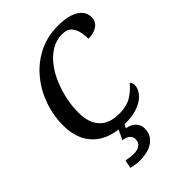

<svg xmlns="http://www.w3.org/2000/svg" viewBox="-272 -847 1208 1208"><g transform="rotate(-45 332.0 -242.5)"><path d="M339 10Q204 10 129.5 -60Q55 -130 55 -258Q55 -348 85 -431.5Q115 -515 170 -581Q225 -647 302.5 -686Q380 -725 475 -725Q567 -725 615.5 -694.5Q664 -664 664 -613Q664 -574 633 -552.5Q602 -531 554 -531Q554 -558 547.5 -590.5Q541 -623 520.5 -646Q500 -669 458 -669Q405 -669 361.5 -643Q318 -617 284 -573Q250 -529 227 -474Q204 -419 192 -360.5Q180 -302 180 -247Q180 -157 224.5 -108.5Q269 -60 356 -60Q427 -60 471 -89Q515 -118 540 -151Q554 -141 554 -118Q554 -90 531 -60Q508 -30 460.5 -10Q413 10 339 10ZM244 240Q203 240 165 229L177 175Q214 183 243 183Q274 183 295.5 169.5Q317 156 317 125Q317 102 299 88Q281 74 253 72L291 -9H341L322 34Q359 39 382 62Q405 85 405 117Q405 160 383 187Q361 214 325 227Q289 240 244 240Z"/></g></svg>

Font: Noto Serif Medium
Style: Italic
Weight: 500
Italic angle: -12°
Designer: Monotype Design Team
Foundry: Monotype Imaging Inc.
Version: Version 2.014; ttfautohint (v1.8.4.7-5d5b)